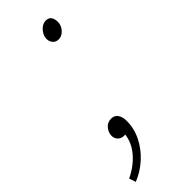

<svg xmlns="http://www.w3.org/2000/svg" viewBox="-240 -478 648 648"><g transform="rotate(-45 84.0 -154.0)"><path d="M130 -378Q117 -378 109.5 -387Q102 -396 102 -408Q102 -419 108 -429.5Q114 -440 123.5 -447Q133 -454 144 -454Q158 -454 164 -445Q170 -436 170 -422Q170 -411 164.5 -401Q159 -391 150 -384.5Q141 -378 130 -378ZM-26 146 -34 122Q5 104 31.5 73.5Q58 43 62 6L60 -50L84 -4Q80 3 71 5.5Q62 8 56 8Q43 8 34.5 -0.5Q26 -9 26 -22Q26 -37 37 -50.5Q48 -64 66 -64Q82 -64 90 -52Q98 -40 98 -22Q98 15 81.5 48Q65 81 37 106.5Q9 132 -26 146Z"/></g></svg>

Font: Source Sans 3 VF
Style: Italic
Weight: 200
Italic angle: -11°
Designer: Paul D. Hunt
Foundry: Adobe Systems Incorporated
Version: Version 3.042;hotconv 1.0.118;makeotfexe 2.5.65603